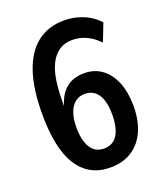

<svg xmlns="http://www.w3.org/2000/svg" viewBox="-135 -804 767 903"><g transform="rotate(-20 249.0 -352.5)"><path d="M261.5 10Q190.5 10 141.8 -29.5Q93 -69 69.2 -145.8Q45.5 -222.5 45.5 -335.5Q45.5 -460.5 73.8 -544.5Q102 -628.5 157.2 -671.8Q212.5 -715 291.5 -715Q326 -715 357.5 -706.5Q389 -698 415.8 -682.2Q442.5 -666.5 463.5 -643L429 -554.5Q400 -585 366.5 -600.2Q333 -615.5 297 -615.5Q256.5 -615.5 228.8 -595.5Q201 -575.5 184.5 -540.5Q168 -505.5 161.5 -458.5Q155 -411.5 155 -357V-281H145.5Q150 -334.5 168.5 -372.2Q187 -410 219 -429.8Q251 -449.5 295 -449.5Q347 -449.5 384.2 -422Q421.5 -394.5 442 -344Q462.5 -293.5 462.5 -225.5Q462.5 -153.5 438.8 -100.5Q415 -47.5 370.2 -18.8Q325.5 10 261.5 10ZM264.5 -84Q293.5 -84 313.8 -99.5Q334 -115 344.2 -146.5Q354.5 -178 354.5 -221Q354.5 -266 344.2 -296Q334 -326 314 -341.5Q294 -357 265.5 -357Q237.5 -357 217.2 -341.2Q197 -325.5 186 -295Q175 -264.5 175 -219.5Q175 -176.5 185.8 -145.5Q196.5 -114.5 216.2 -99.2Q236 -84 264.5 -84Z"/></g></svg>

Font: Nunito Sans 12pt ExtraLight Condensed
Style: Regular
Weight: 200
Width: 3
Version: Version 3.101;gftools[0.9.27]